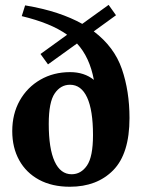

<svg xmlns="http://www.w3.org/2000/svg" viewBox="-20 -734 576 768"><path d="M259.5 13Q188 13 136.2 -15Q84.5 -43 56.8 -93.2Q29 -143.5 29 -209.5Q29 -278.5 59 -331.8Q89 -385 141.5 -415.2Q194 -445.5 260.5 -445.5Q317 -445.5 355.5 -414.5Q338.5 -505.5 288 -560L172 -476.5L142 -518L248.5 -595Q215 -619 170 -637.2Q125 -655.5 67 -669.5L80.5 -712.5Q152 -700.5 208.8 -681.8Q265.5 -663 309 -638.5L414.5 -714.5L444 -673L355 -608.5Q437 -546.5 467.5 -458Q498 -369.5 498 -262Q498 -119.5 433 -53.2Q368 13 259.5 13ZM266.5 -37Q304 -37 328 -72Q352 -107 352 -194Q352 -293 328.5 -344Q305 -395 260 -395Q222.5 -395 198.8 -360.2Q175 -325.5 175 -238.5Q175 -139.5 198.5 -88.2Q222 -37 266.5 -37Z"/></svg>

Font: Newsreader 16pt
Style: Bold
Weight: 700
Designer: Hugues Gentile
Foundry: Production Type
Version: Version 1.003; ttfautohint (v1.8.3)